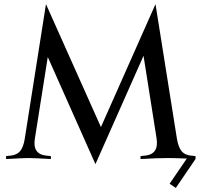

<svg xmlns="http://www.w3.org/2000/svg" viewBox="-20 -777 985 938"><path d="M473.1 -156.2 739.7 -756.8 844.2 -100.1Q851.1 -58.6 866.7 -39.1Q882.3 -19.5 914.1 -16.6L935.1 -14.6V0L838.9 141.1L808.6 120.6L892.6 -2.4Q830.1 -4.9 800.8 -4.9Q748 -4.9 666.5 0V-14.6L687.5 -16.6Q756.8 -22.9 745.1 -100.1L681.2 -504.4L446.3 24.9L213.4 -498.5L150.4 -100.1Q137.7 -22.9 207.5 -16.6L228.5 -14.6V0Q147 -4.9 119.1 -4.9Q91.3 -4.9 9.8 0V-14.6L30.8 -16.6Q62.5 -19.5 78.6 -39.1Q94.7 -58.6 101.1 -100.1L204.6 -756.8Z"/></svg>

Font: Flanker
Style: Regular
Weight: 400
Designer: Flanker
Foundry: Flanker
Version: Version 2.027